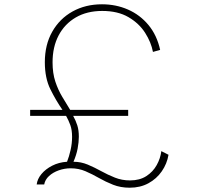

<svg xmlns="http://www.w3.org/2000/svg" viewBox="-20 -860 924 895"><path d="M584.5 15Q634 15 672 -5.8Q710 -26.5 734.2 -61.5Q758.5 -96.5 765.5 -138.5L732 -155.5Q728 -122 710.5 -90.5Q693 -59 662 -39Q631 -19 586 -19Q548.5 -19 515.8 -32Q483 -45 451.8 -62.2Q420.5 -79.5 388.8 -92.8Q357 -106 322.5 -106Q336 -137 341.8 -167.2Q347.5 -197.5 347.5 -222.5Q347.5 -253 340.5 -275.2Q333.5 -297.5 321 -320H577.5V-348H307Q289 -377.5 270 -409Q251 -440.5 238 -479.5Q225 -518.5 225 -569.5Q225 -641 253.2 -694.8Q281.5 -748.5 333.5 -778.8Q385.5 -809 456.5 -809Q529.5 -809 579 -780Q628.5 -751 656.5 -707Q684.5 -663 693 -618L726.5 -627.5Q711.5 -696 672 -743.5Q632.5 -791 576.5 -815.5Q520.5 -840 455.5 -840Q378.5 -840 318.2 -806.5Q258 -773 223.5 -712.2Q189 -651.5 189 -570Q189 -496 214.8 -444Q240.5 -392 271 -348H120.5V-320H288Q299.5 -299.5 307.8 -277Q316 -254.5 316 -222Q316 -191.5 309 -160.5Q302 -129.5 292.5 -106Q254 -103.5 223 -87.5Q192 -71.5 173 -48.5Q154 -25.5 151 0H186Q190 -22.5 208.5 -39.5Q227 -56.5 254 -66Q281 -75.5 309.5 -75.5Q346.5 -75.5 378.5 -61.8Q410.5 -48 441.5 -30.2Q472.5 -12.5 507.2 1.2Q542 15 584.5 15Z"/></svg>

Font: Spartan ExtraLight
Style: Regular
Weight: 200
Designer: Matt Bailey, Mirko Velimirovic
Foundry: Matt Bailey
Version: Version 1.003; ttfautohint (v1.8.3)